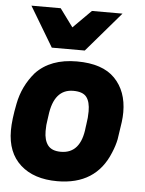

<svg xmlns="http://www.w3.org/2000/svg" viewBox="-55 -824 666 882"><g transform="rotate(5 278.0 -383.5)"><path d="M247 -123Q339 -123 351 -246L353 -260Q358 -290 358 -319Q358 -363 341 -385Q324 -407 280 -407Q191 -407 176 -284Q174 -269 172.5 -259Q171 -249 170 -239.5Q169 -230 169 -212Q169 -170 187 -146.5Q205 -123 247 -123ZM242 13Q134 13 72 -43Q10 -99 10 -201Q10 -250 25 -325Q41 -408 96 -472Q163 -543 285 -543Q403 -543 460 -484.5Q517 -426 517 -329Q517 -307 514 -284L502 -203Q496 -173 482 -140Q420 13 242 13ZM440 -596ZM316 -596H164L54 -780H189L250 -697L333 -780H474Z"/></g></svg>

Font: Tanohe Sans
Style: Bold Italic
Weight: 700
Designer: Village Type and Design LLC & Cristiano Sobral
Foundry: Cooper Hewitt Smithsonian Design Museum
Version: Version 1.00;September 29, 2021;FontCreator 13.0.0.2655 64-b